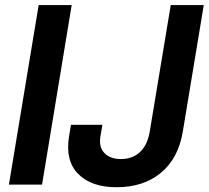

<svg xmlns="http://www.w3.org/2000/svg" viewBox="-20 -748 846 778"><path d="M270.5 -727.5 150.4 0H16.1L136.7 -727.5ZM452.6 10.7Q349.6 10.7 296.6 -43.5Q243.7 -97.7 259.8 -195.3L267.6 -242.2H395L386.7 -194.3Q379.9 -152.3 403.1 -127.9Q426.3 -103.5 470.2 -103.5Q517.1 -103.5 547.6 -132.3Q578.1 -161.1 586.9 -215.8L671.9 -727.5H805.7L720.7 -214.4Q702.6 -106 631.8 -47.6Q561 10.7 452.6 10.7Z"/></svg>

Font: Inter Display Semi Bold
Style: Italic
Weight: 600
Italic angle: -9.39999°
Designer: Rasmus Andersson
Foundry: rsms
Version: Version 4.000;git-4fc901f